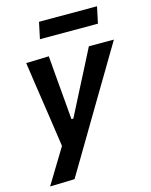

<svg xmlns="http://www.w3.org/2000/svg" viewBox="-131 -783 834 1063"><g transform="rotate(-15 286.5 -252.0)"><path d="M21.5 196Q51 147.5 82.2 96.2Q113.5 45 143 -4Q136.5 -50 129.5 -96.8Q122.5 -143.5 116 -189.5L102.5 -279.5Q94.5 -333 86.2 -388.8Q78 -444.5 70.5 -498L201 -502Q205.5 -444.5 210.2 -389.2Q215 -334 220 -276.5L232 -133.5H243L316 -276.5Q345 -333 373 -387.2Q401 -441.5 429.5 -498H573Q549 -458 526.8 -420.5Q504.5 -383 478 -338.2Q451.5 -293.5 414 -231L330.5 -90.5Q274 4.5 234.5 71.2Q195 138 162.5 192ZM178 -606 198 -700.5H530.5L510.5 -606Z"/></g></svg>

Font: Commissioner SemiBold
Style: Italic
Weight: 600
Italic angle: -12°
Designer: Kostas Bartsokas
Foundry: Kostas Bartsokas
Version: Version 1.000; ttfautohint (v1.8.3)